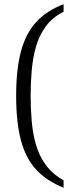

<svg xmlns="http://www.w3.org/2000/svg" viewBox="-20 -773 355 915"><path d="M283 122Q202 89 152.5 35.5Q103 -18 80 -103.5Q57 -189 57 -316Q57 -443 80 -528.5Q103 -614 152.5 -668Q202 -722 283 -753V-717Q229 -690 197.5 -646.5Q166 -603 151 -549Q136 -495 131 -435.5Q126 -376 126 -316Q126 -256 131 -197Q136 -138 151 -84.5Q166 -31 198 13Q230 57 283 86Z"/></svg>

Font: Noto Serif Thai Light
Style: Regular
Weight: 300
Version: Version 2.001